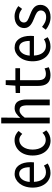

<svg xmlns="http://www.w3.org/2000/svg" viewBox="1090 -1898 821 3040"><g transform="rotate(-90 1500.0 -377.5)"><path d="M281 12C345 12 392 -7 432 -33L399 -92C367 -72 335 -60 292 -60C203 -60 145 -134 141 -250H450C452 -263 453 -283 453 -302C453 -458 386 -556 266 -556C154 -556 50 -448 50 -271C50 -93 153 12 281 12ZM140 -317C147 -423 204 -484 267 -484C334 -484 373 -426 373 -317Z M795 13C856 13 913 -11 957 -54L918 -115C888 -84 848 -63 804 -63C714 -63 652 -146 652 -271C652 -396 717 -482 806 -482C844 -482 873 -463 900 -435L947 -494C911 -529 866 -557 801 -557C671 -557 558 -453 558 -271C558 -92 662 13 795 13Z M1067 0H1159V-397C1198 -451 1232 -478 1274 -478C1333 -478 1353 -438 1353 -350V0H1445V-360C1445 -489 1405 -556 1307 -556C1244 -556 1197 -516 1154 -467L1157 -576L1159 -768H1067Z M1830 12C1871 12 1917 2 1956 -15L1937 -82C1909 -68 1881 -61 1851 -61C1777 -61 1751 -106 1751 -184V-470H1941V-544H1751V-697H1675L1664 -544L1548 -539V-470H1660V-186C1660 -67 1702 12 1830 12Z M2281 12C2345 12 2392 -7 2432 -33L2399 -92C2367 -72 2335 -60 2292 -60C2203 -60 2145 -134 2141 -250H2450C2452 -263 2453 -283 2453 -302C2453 -458 2386 -556 2266 -556C2154 -556 2050 -448 2050 -271C2050 -93 2153 12 2281 12ZM2140 -317C2147 -423 2204 -484 2267 -484C2334 -484 2373 -426 2373 -317Z M2749 13C2875 13 2944 -60 2944 -148C2944 -251 2856 -284 2781 -314C2720 -338 2664 -355 2664 -408C2664 -449 2694 -486 2761 -486C2810 -486 2842 -466 2880 -438L2924 -497C2881 -530 2829 -557 2760 -557C2644 -557 2576 -490 2576 -404C2576 -311 2662 -275 2734 -246C2795 -222 2855 -199 2855 -142C2855 -96 2821 -57 2752 -57C2685 -57 2644 -84 2595 -122L2550 -62C2603 -19 2670 13 2749 13Z"/></g></svg>

Font: Noto Sans Mono CJK SC Regular
Style: Regular
Weight: 400
Designer: Ryoko NISHIZUKA (kana & ideographs); Paul D. Hunt (Latin, Greek & Cyrillic); Wenlong ZHANG (bopomofo); Sandoll Communica
Foundry: Adobe Systems Incorporated
Version: Version 1.005;PS 1.005;hotconv 1.0.96;makeotf.lib2.5.65012